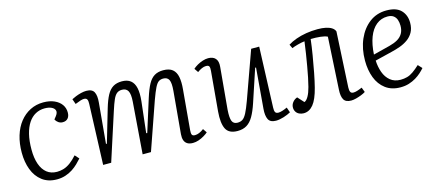

<svg xmlns="http://www.w3.org/2000/svg" viewBox="-44 -910 2985 1315"><g transform="rotate(-15 1448.5 -253.0)"><path d="M281 -520Q326 -520 358.5 -505.5Q391 -491 408.5 -466.5Q426 -442 426 -410Q426 -384 413 -369Q400 -354 376 -354Q359 -354 345.5 -363.5Q332 -373 325 -387L340 -406Q357 -428 352 -444Q347 -460 327.5 -469Q308 -478 279 -478Q244 -478 214.5 -462Q185 -446 164 -414.5Q143 -383 131.5 -336.5Q120 -290 120 -228Q120 -168 135 -125Q150 -82 179 -59Q208 -36 251 -36Q275 -36 299 -43.5Q323 -51 347 -69Q371 -87 395 -114L421 -85Q407 -69 389 -51.5Q371 -34 348 -19Q325 -4 297 5Q269 14 237 14Q175 14 133 -18Q91 -50 70.5 -104Q50 -158 50 -225Q50 -290 66.5 -344.5Q83 -399 114 -438Q145 -477 187.5 -498.5Q230 -520 281 -520Z M875 -366Q879 -419 866.5 -441.5Q854 -464 824 -464Q802 -464 787.5 -452.5Q773 -441 761 -414Q749 -387 734 -340L624 0H567L583 -429Q584 -450 578.5 -460.5Q573 -471 556 -471Q547 -471 532 -466.5Q517 -462 493 -452L480 -489Q491 -495 509.5 -502.5Q528 -510 548.5 -515Q569 -520 586 -520Q627 -520 640.5 -494.5Q654 -469 649 -419L623 -135L629 -133L698 -368Q714 -422 732 -455.5Q750 -489 775.5 -504.5Q801 -520 838 -520Q877 -520 900 -501.5Q923 -483 931 -446.5Q939 -410 933 -354L908 -134L915 -132L988 -364Q1006 -421 1024.5 -455Q1043 -489 1068.5 -504.5Q1094 -520 1131 -520Q1174 -520 1197 -501Q1220 -482 1227 -446Q1234 -410 1229 -358L1204 -76Q1202 -54 1206.5 -44Q1211 -34 1228 -34Q1242 -34 1258 -40.5Q1274 -47 1291 -60L1310 -32Q1299 -22 1280.5 -11Q1262 0 1241.5 7Q1221 14 1201 14Q1176 14 1161 4.5Q1146 -5 1140 -22.5Q1134 -40 1136 -65L1163 -365Q1168 -421 1157 -443Q1146 -465 1117 -465Q1098 -465 1084.5 -456Q1071 -447 1057.5 -420Q1044 -393 1024 -338L906 0H847Z M1341 -474Q1354 -486 1372.5 -496.5Q1391 -507 1411.5 -513.5Q1432 -520 1450 -520Q1484 -520 1501.5 -500.5Q1519 -481 1515 -441L1488 -144Q1484 -88 1493.5 -64.5Q1503 -41 1532 -41Q1553 -41 1568 -51Q1583 -61 1597.5 -89Q1612 -117 1631 -169L1752 -506H1809L1793 -77Q1792 -56 1797.5 -45.5Q1803 -35 1820 -35Q1831 -35 1847.5 -40Q1864 -45 1883 -54L1896 -17Q1887 -12 1873.5 -6Q1860 0 1845 4.5Q1830 9 1816 11.5Q1802 14 1790 14Q1749 14 1736 -12.5Q1723 -39 1727 -87L1751 -373L1745 -374L1668 -142Q1650 -88 1630 -53.5Q1610 -19 1583 -2.5Q1556 14 1518 14Q1456 14 1435.5 -27Q1415 -68 1422 -150L1447 -431Q1449 -453 1444.5 -462.5Q1440 -472 1422 -472Q1408 -472 1392 -465Q1376 -458 1360 -446Z M2013 -465Q2038 -481 2071.5 -493Q2105 -505 2144 -511.5Q2183 -518 2225 -518Q2259 -518 2284 -512.5Q2309 -507 2325 -496.5Q2341 -486 2347 -470L2326 -78Q2325 -57 2330.5 -46Q2336 -35 2352 -35Q2363 -35 2378 -39.5Q2393 -44 2414 -53L2427 -19Q2415 -11 2396 -3.5Q2377 4 2357.5 9Q2338 14 2323 14Q2284 14 2270.5 -10Q2257 -34 2260 -80L2281 -450Q2264 -459 2231.5 -462.5Q2199 -466 2163 -465Q2157 -413 2147 -353Q2137 -293 2126 -236Q2115 -179 2104 -136Q2084 -57 2055 -21.5Q2026 14 1986 14Q1969 14 1954.5 7Q1940 0 1932 -13Q1924 -26 1924 -43Q1924 -63 1937 -79.5Q1950 -96 1970 -103L2010 -59Q2025 -64 2039 -88.5Q2053 -113 2063 -152Q2070 -179 2077.5 -215Q2085 -251 2092 -292.5Q2099 -334 2106 -377Q2113 -420 2118 -461Q2098 -459 2069.5 -451.5Q2041 -444 2026 -437Z M2714 -520Q2784 -520 2817 -485.5Q2850 -451 2850 -397Q2850 -357 2834.5 -329.5Q2819 -302 2793.5 -284Q2768 -266 2737.5 -255Q2707 -244 2677 -237L2555 -207Q2557 -162 2571 -123Q2585 -84 2614 -60Q2643 -36 2687 -36Q2711 -36 2733 -42Q2755 -48 2777 -63.5Q2799 -79 2825 -103L2851 -75Q2839 -61 2822 -45.5Q2805 -30 2782.5 -16.5Q2760 -3 2733 5.5Q2706 14 2673 14Q2610 14 2567.5 -18Q2525 -50 2504.5 -104Q2484 -158 2484 -225Q2484 -309 2513 -375.5Q2542 -442 2593.5 -481Q2645 -520 2714 -520ZM2781 -394Q2781 -417 2774.5 -436Q2768 -455 2752.5 -466.5Q2737 -478 2710 -478Q2665 -478 2631 -450.5Q2597 -423 2577.5 -372Q2558 -321 2554 -250L2672 -280Q2707 -289 2731 -303Q2755 -317 2768 -339.5Q2781 -362 2781 -394Z"/></g></svg>

Font: Literata 24pt Light
Style: Italic
Weight: 300
Italic angle: -2°
Designer: Latin by Veronika Burian and Jose Scaglione. Greek by Irene Vlachou. Cyrillic by Vera Evstafieva
Foundry: TypeTogether
Version: Version 3.103;gftools[0.9.29]